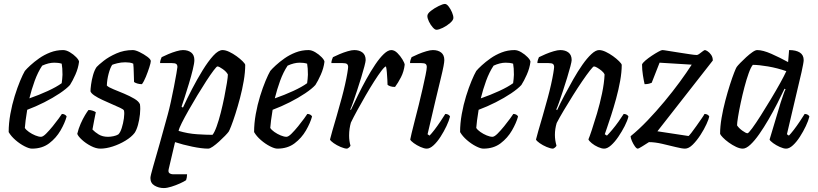

<svg xmlns="http://www.w3.org/2000/svg" viewBox="-20 -754 4150 974"><path d="M142 0Q128 0 104.5 -12Q81 -24 58.5 -43.5Q36 -63 24 -84Q24 -128 32.5 -175.5Q41 -223 54.5 -266.5Q68 -310 82 -343.5Q96 -377 106 -394Q115 -405 134 -422.5Q153 -440 178.5 -458Q204 -476 235 -488Q266 -500 300 -500Q316 -500 334.5 -489Q353 -478 366.5 -464Q380 -450 381 -441Q377 -408 362.5 -375.5Q348 -343 335 -323Q318 -304 283 -280.5Q248 -257 204.5 -235Q161 -213 118 -197Q113 -168 110 -143.5Q107 -119 106 -105Q112 -95 127 -84.5Q142 -74 159 -67Q176 -60 188 -60Q198 -60 214 -76Q230 -92 247.5 -113.5Q265 -135 278 -153Q291 -171 294 -176Q303 -176 309.5 -172Q316 -168 318 -163Q309 -130 287 -92Q265 -54 229.5 -27Q194 0 142 0ZM129 -255Q178 -272 222.5 -292.5Q267 -313 293 -332Q294 -340 295.5 -353Q297 -366 297 -375Q297 -410 293 -431Q283 -434 274 -435Q265 -436 255 -436Q227 -436 194 -421Q172 -388 156 -344Q140 -300 129 -255Z M489 0Q467 0 441 -13.5Q415 -27 395.5 -45Q376 -63 372 -75Q378 -101 389 -126Q400 -151 411.5 -170Q423 -189 429 -196Q440 -196 450 -192.5Q460 -189 466 -185Q463 -170 458 -145Q453 -120 449 -97Q461 -84 480.5 -72Q500 -60 528 -60Q540 -60 555 -63Q570 -66 580 -72Q590 -81 597.5 -104.5Q605 -128 608.5 -153.5Q612 -179 609 -193Q607 -199 589.5 -207Q572 -215 548 -225.5Q524 -236 500 -247Q476 -258 459 -269.5Q442 -281 439 -291Q439 -302 442 -325Q445 -348 452 -373Q459 -398 470 -414Q480 -425 506 -445.5Q532 -466 570.5 -483Q609 -500 654 -500Q667 -500 688.5 -489.5Q710 -479 727.5 -466Q745 -453 745 -444Q745 -436 737.5 -412.5Q730 -389 720 -364.5Q710 -340 700 -327Q687 -327 676 -330.5Q665 -334 660 -338Q659 -360 658.5 -387Q658 -414 656 -431Q648 -435 637.5 -436.5Q627 -438 616 -438Q594 -438 574.5 -433Q555 -428 549 -425Q539 -410 531 -380Q523 -350 522 -320Q531 -311 556 -301Q581 -291 609.5 -279Q638 -267 661 -253.5Q684 -240 690 -225Q693 -203 690 -174.5Q687 -146 680 -120.5Q673 -95 663 -80Q647 -59 616.5 -40.5Q586 -22 552 -11Q518 0 489 0Z M811 200Q785 200 764 187.5Q743 175 743 149Q743 139 756.5 92Q770 45 790 -25Q810 -95 831 -173Q838 -198 846.5 -236.5Q855 -275 862.5 -314Q870 -353 875 -381.5Q880 -410 880 -414Q880 -425 874 -429.5Q868 -434 851 -434H792Q792 -442 795 -451Q798 -460 800 -464Q814 -471 834 -479.5Q854 -488 874.5 -494Q895 -500 908 -500Q934 -500 950 -487.5Q966 -475 966 -449Q966 -434 958 -401Q950 -368 938.5 -330Q927 -292 916.5 -259.5Q906 -227 901 -213L908 -208Q928 -252 954 -302Q980 -352 1008 -397.5Q1036 -443 1062 -471.5Q1088 -500 1109 -500Q1124 -500 1143 -491Q1162 -482 1180 -469Q1198 -456 1210.5 -443.5Q1223 -431 1224 -425Q1224 -388 1216.5 -344Q1209 -300 1197.5 -256.5Q1186 -213 1174 -175.5Q1162 -138 1152.5 -114Q1143 -90 1140 -86Q1135 -79 1121.5 -65Q1108 -51 1091.5 -36Q1075 -21 1060 -10.5Q1045 0 1036 0Q1004 0 955.5 -10Q907 -20 868 -33L836 103Q832 119 839.5 124.5Q847 130 856 130H929Q929 138 927.5 146.5Q926 155 924 160Q914 167 893 176.5Q872 186 849.5 193Q827 200 811 200ZM1058 -70Q1068 -82 1079 -112.5Q1090 -143 1100 -182.5Q1110 -222 1118 -262Q1126 -302 1131 -333Q1136 -364 1136 -376Q1129 -390 1110 -403.5Q1091 -417 1083 -417Q1079 -417 1063.5 -396.5Q1048 -376 1026.5 -343Q1005 -310 981.5 -271Q958 -232 937 -195Q916 -158 902 -130Q888 -102 886 -90Q933 -76 980 -73Q1027 -70 1058 -70Z M1387 0Q1373 0 1349.5 -12Q1326 -24 1303.5 -43.5Q1281 -63 1269 -84Q1269 -128 1277.5 -175.5Q1286 -223 1299.5 -266.5Q1313 -310 1327 -343.5Q1341 -377 1351 -394Q1360 -405 1379 -422.5Q1398 -440 1423.5 -458Q1449 -476 1480 -488Q1511 -500 1545 -500Q1561 -500 1579.5 -489Q1598 -478 1611.5 -464Q1625 -450 1626 -441Q1622 -408 1607.5 -375.5Q1593 -343 1580 -323Q1563 -304 1528 -280.5Q1493 -257 1449.5 -235Q1406 -213 1363 -197Q1358 -168 1355 -143.5Q1352 -119 1351 -105Q1357 -95 1372 -84.5Q1387 -74 1404 -67Q1421 -60 1433 -60Q1443 -60 1459 -76Q1475 -92 1492.5 -113.5Q1510 -135 1523 -153Q1536 -171 1539 -176Q1548 -176 1554.5 -172Q1561 -168 1563 -163Q1554 -130 1532 -92Q1510 -54 1474.5 -27Q1439 0 1387 0ZM1374 -255Q1423 -272 1467.5 -292.5Q1512 -313 1538 -332Q1539 -340 1540.5 -353Q1542 -366 1542 -375Q1542 -410 1538 -431Q1528 -434 1519 -435Q1510 -436 1500 -436Q1472 -436 1439 -421Q1417 -388 1401 -344Q1385 -300 1374 -255Z M1741 0Q1728 0 1708 -8.5Q1688 -17 1672.5 -28Q1657 -39 1654 -46Q1657 -59 1666 -90.5Q1675 -122 1688 -166Q1701 -210 1714 -259Q1723 -292 1730.5 -325.5Q1738 -359 1742 -383.5Q1746 -408 1746 -414Q1746 -425 1740 -429.5Q1734 -434 1717 -434H1661Q1661 -442 1664 -451Q1667 -460 1669 -464Q1683 -471 1703 -479.5Q1723 -488 1743.5 -494Q1764 -500 1777 -500Q1803 -500 1819 -487.5Q1835 -475 1835 -449Q1835 -442 1828.5 -417Q1822 -392 1812 -359.5Q1802 -327 1791 -293.5Q1780 -260 1771 -234.5Q1762 -209 1757 -199L1760 -196Q1776 -230 1796 -271Q1816 -312 1838.5 -352.5Q1861 -393 1883.5 -426.5Q1906 -460 1927 -480Q1948 -500 1965 -500Q1981 -500 1996 -485Q2011 -470 2021.5 -452.5Q2032 -435 2033 -426Q2029 -391 2014 -362Q1999 -333 1984 -313Q1969 -313 1959.5 -316.5Q1950 -320 1946 -324Q1946 -332 1945 -349.5Q1944 -367 1942.5 -386.5Q1941 -406 1938 -417Q1931 -416 1915 -395Q1899 -374 1878 -341Q1857 -308 1835 -270Q1813 -232 1793 -195.5Q1773 -159 1760 -132Q1756 -118 1753.5 -101.5Q1751 -85 1751 -66Q1751 -39 1758 -15Q1757 -12 1752.5 -7.5Q1748 -3 1741 0Z M2145 0Q2132 0 2113 -8.5Q2094 -17 2079 -28Q2064 -39 2061 -46Q2062 -52 2068 -78Q2074 -104 2084 -142Q2094 -180 2104.5 -222.5Q2115 -265 2124 -305Q2133 -345 2139 -374Q2145 -403 2145 -414Q2145 -425 2139 -429.5Q2133 -434 2116 -434H2060Q2060 -442 2063 -451Q2066 -460 2068 -464Q2082 -471 2102 -479.5Q2122 -488 2142.5 -494Q2163 -500 2176 -500Q2202 -500 2218 -487.5Q2234 -475 2234 -449Q2234 -440 2230 -418.5Q2226 -397 2216 -356Q2206 -315 2189.5 -246Q2173 -177 2149 -73L2159 -66Q2169 -76 2184 -95.5Q2199 -115 2214 -137.5Q2229 -160 2239 -176Q2248 -176 2254.5 -172Q2261 -168 2263 -163Q2258 -142 2245 -114.5Q2232 -87 2215 -60.5Q2198 -34 2179.5 -17Q2161 0 2145 0ZM2194 -603Q2186 -603 2175 -615.5Q2164 -628 2156 -644.5Q2148 -661 2148 -673Q2148 -685 2166 -699Q2184 -713 2205.5 -723.5Q2227 -734 2237 -734Q2246 -734 2256 -721Q2266 -708 2273 -691.5Q2280 -675 2280 -663Q2280 -652 2263.5 -637.5Q2247 -623 2226.5 -613Q2206 -603 2194 -603Z M2432 0Q2418 0 2394.5 -12Q2371 -24 2348.5 -43.5Q2326 -63 2314 -84Q2314 -128 2322.5 -175.5Q2331 -223 2344.5 -266.5Q2358 -310 2372 -343.5Q2386 -377 2396 -394Q2405 -405 2424 -422.5Q2443 -440 2468.5 -458Q2494 -476 2525 -488Q2556 -500 2590 -500Q2606 -500 2624.5 -489Q2643 -478 2656.5 -464Q2670 -450 2671 -441Q2667 -408 2652.5 -375.5Q2638 -343 2625 -323Q2608 -304 2573 -280.5Q2538 -257 2494.5 -235Q2451 -213 2408 -197Q2403 -168 2400 -143.5Q2397 -119 2396 -105Q2402 -95 2417 -84.5Q2432 -74 2449 -67Q2466 -60 2478 -60Q2488 -60 2504 -76Q2520 -92 2537.5 -113.5Q2555 -135 2568 -153Q2581 -171 2584 -176Q2593 -176 2599.5 -172Q2606 -168 2608 -163Q2599 -130 2577 -92Q2555 -54 2519.5 -27Q2484 0 2432 0ZM2419 -255Q2468 -272 2512.5 -292.5Q2557 -313 2583 -332Q2584 -340 2585.5 -353Q2587 -366 2587 -375Q2587 -410 2583 -431Q2573 -434 2564 -435Q2555 -436 2545 -436Q2517 -436 2484 -421Q2462 -388 2446 -344Q2430 -300 2419 -255Z M2786 0Q2773 0 2753 -8.5Q2733 -17 2717.5 -28Q2702 -39 2699 -46Q2702 -59 2711 -90.5Q2720 -122 2733 -166Q2746 -210 2759 -259Q2768 -292 2775.5 -325.5Q2783 -359 2787 -383.5Q2791 -408 2791 -414Q2791 -425 2785 -429.5Q2779 -434 2762 -434H2706Q2706 -442 2709 -451Q2712 -460 2714 -464Q2728 -471 2748 -479.5Q2768 -488 2788.5 -494Q2809 -500 2822 -500Q2848 -500 2864 -487.5Q2880 -475 2880 -449Q2880 -442 2873.5 -417Q2867 -392 2857 -359.5Q2847 -327 2836 -293.5Q2825 -260 2816 -234.5Q2807 -209 2802 -199L2806 -195Q2822 -230 2843.5 -270.5Q2865 -311 2888 -351.5Q2911 -392 2934.5 -425.5Q2958 -459 2980 -479.5Q3002 -500 3019 -500Q3034 -500 3053 -491Q3072 -482 3090 -469Q3108 -456 3120.5 -443.5Q3133 -431 3134 -425Q3134 -388 3126 -343.5Q3118 -299 3105.5 -253.5Q3093 -208 3080.5 -169.5Q3068 -131 3059 -105Q3050 -79 3048 -73L3059 -66Q3069 -76 3085.5 -95.5Q3102 -115 3118 -137.5Q3134 -160 3144 -176Q3153 -176 3159.5 -172Q3166 -168 3168 -163Q3163 -142 3149 -114.5Q3135 -87 3117 -60.5Q3099 -34 3080 -17Q3061 0 3045 0Q3032 0 3014 -8Q2996 -16 2982 -27.5Q2968 -39 2965 -47Q2970 -58 2982 -94Q2994 -130 3008.5 -178.5Q3023 -227 3034 -279.5Q3045 -332 3047 -376Q3043 -386 3032 -395Q3021 -404 3010 -410.5Q2999 -417 2993 -417Q2989 -417 2972.5 -396Q2956 -375 2933.5 -342Q2911 -309 2886.5 -270Q2862 -231 2840 -194Q2818 -157 2804 -130Q2795 -100 2795 -70Q2795 -56 2797 -42.5Q2799 -29 2803 -15Q2802 -12 2797.5 -7.5Q2793 -3 2786 0Z M3215 0Q3209 0 3200.5 -12Q3192 -24 3185.5 -39Q3179 -54 3179 -63Q3221 -97 3265 -143Q3309 -189 3351 -239.5Q3393 -290 3428.5 -338.5Q3464 -387 3489 -426L3326 -436L3286 -334Q3282 -332 3272.5 -329.5Q3263 -327 3250 -327Q3246 -344 3241.5 -372Q3237 -400 3237 -427Q3240 -435 3254 -447Q3268 -459 3286 -471Q3304 -483 3319.5 -491.5Q3335 -500 3340 -500Q3346 -500 3369.5 -496Q3393 -492 3423 -487.5Q3453 -483 3478.5 -479Q3504 -475 3515 -475Q3520 -475 3528.5 -481.5Q3537 -488 3545 -494Q3553 -500 3556 -500Q3560 -500 3569.5 -494Q3579 -488 3587.5 -476Q3596 -464 3596 -447L3315 -88L3473 -64Q3476 -66 3487.5 -80.5Q3499 -95 3512.5 -114.5Q3526 -134 3538 -151Q3550 -168 3554 -176Q3563 -176 3569.5 -172Q3576 -168 3578 -163Q3576 -151 3564 -124.5Q3552 -98 3533.5 -69.5Q3515 -41 3494.5 -20.5Q3474 0 3455 0Q3440 0 3408 -8Q3376 -16 3339 -24.5Q3302 -33 3272 -33Q3256 -23 3238 -11.5Q3220 0 3215 0Z M3748 0Q3733 0 3714 -9Q3695 -18 3677 -31Q3659 -44 3647 -56.5Q3635 -69 3633 -75Q3633 -112 3640.5 -156Q3648 -200 3659.5 -243.5Q3671 -287 3683 -324.5Q3695 -362 3704.5 -386Q3714 -410 3717 -414Q3722 -421 3735.5 -435Q3749 -449 3765.5 -464Q3782 -479 3797 -489.5Q3812 -500 3821 -500Q3850 -500 3893 -481Q3936 -462 3978 -439L3983 -500Q4018 -500 4037.5 -487.5Q4057 -475 4057 -449Q4057 -437 4046 -387.5Q4035 -338 4015.5 -258Q3996 -178 3972 -73L3982 -66Q3992 -76 4007 -95.5Q4022 -115 4037 -137.5Q4052 -160 4062 -176Q4071 -176 4077.5 -172Q4084 -168 4086 -163Q4081 -142 4068 -114.5Q4055 -87 4038 -60.5Q4021 -34 4002.5 -17Q3984 0 3968 0Q3955 0 3936 -8.5Q3917 -17 3902 -28Q3887 -39 3884 -46L3940 -233Q3948 -257 3954.5 -276Q3961 -295 3965 -301L3960 -304Q3944 -270 3923 -229Q3902 -188 3878.5 -147.5Q3855 -107 3831.5 -73.5Q3808 -40 3786.5 -20Q3765 0 3748 0ZM3772 -78Q3777 -78 3795.5 -103Q3814 -128 3839 -167.5Q3864 -207 3890.5 -251Q3917 -295 3938 -333Q3959 -371 3969 -393Q3923 -409 3876 -417Q3829 -425 3799 -425Q3789 -413 3778 -382.5Q3767 -352 3756.5 -312Q3746 -272 3737.5 -232Q3729 -192 3724 -161Q3719 -130 3719 -118Q3728 -104 3746 -91Q3764 -78 3772 -78Z"/></svg>

Font: Texturina 72pt 72pt Medium
Style: Italic
Weight: 500
Italic angle: -11°
Designer: Guillermo Torres Carreño
Foundry: Omnibus-Type
Version: Version 1.002; ttfautohint (v1.8.3)